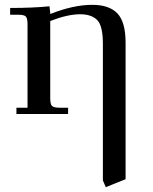

<svg xmlns="http://www.w3.org/2000/svg" viewBox="-20 -472 633 795"><path d="M22 -411V-439Q115 -439 185 -446L188 -418V-414Q284 -452 362 -452Q432 -452 466 -416.5Q500 -381 500 -295V270L418 303L406 275V-290Q406 -366 382 -389.5Q358 -413 312 -413Q260 -413 188 -385V-66Q188 -41 195 -33.5Q202 -26 227 -26H262V0H48V-26H94V-371Q94 -396 87 -403.5Q80 -411 55 -411Z"/></svg>

Font: Dihjauti
Style: Bold
Weight: 700
Designer: T. Christopher White
Version: Version 3.0.0